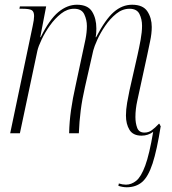

<svg xmlns="http://www.w3.org/2000/svg" viewBox="-20 -563 726 811"><path d="M515 228Q499 228 480 222L482 212Q498 217 512 217Q535 217 555.5 200.5Q576 184 593.5 136.5Q611 89 627 -6Q605 10 578 10Q542 10 527 -14.5Q512 -39 512 -75Q512 -100 517 -129Q522 -158 527 -181L561 -331Q568 -362 574 -395Q580 -428 580 -454Q580 -482 569 -504Q558 -526 527 -526Q497 -526 471 -505Q445 -484 424.5 -454Q404 -424 391 -395Q378 -366 374 -350L339 -196Q327 -144 321 -97Q315 -50 313 0H272Q273 -49 280 -98Q287 -147 299 -200L327 -331Q335 -366 341 -396.5Q347 -427 347 -453Q347 -479 336 -502.5Q325 -526 293 -526Q264 -526 238 -505.5Q212 -485 191 -455.5Q170 -426 156 -396.5Q142 -367 138 -349L64 0H23L118 -453Q121 -466 122.5 -477Q124 -488 124 -495Q124 -514 114 -520Q104 -526 75 -526H62L64 -536H175L150 -406H152Q189 -481 226.5 -512Q264 -543 305 -543Q351 -543 369 -514Q387 -485 387 -443Q387 -435 386.5 -425.5Q386 -416 384 -406H386Q425 -481 460.5 -512Q496 -543 538 -543Q584 -543 602.5 -515Q621 -487 621 -449Q621 -421 614 -388.5Q607 -356 602 -331L560 -138Q552 -102 552 -69Q552 -43 559.5 -23Q567 -3 590 -3Q607 -3 620.5 -12.5Q634 -22 652 -41L657 -34L656 -32L659 -31Q643 71 624.5 127.5Q606 184 580 206Q554 228 515 228Z"/></svg>

Font: Noto Serif Display Condensed ExtraLight
Style: Italic
Weight: 200
Width: 3
Italic angle: -12°
Designer: Monotype Design Team
Foundry: Monotype Imaging Inc.
Version: Version 2.009